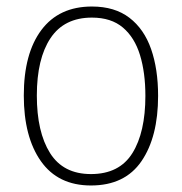

<svg xmlns="http://www.w3.org/2000/svg" viewBox="-20 -559 559 589"><path d="M465 -265Q465 -139 414 -64.5Q363 10 259 10Q158 10 105.5 -64.5Q53 -139 53 -266Q53 -395 107 -467Q161 -539 262 -539Q332 -539 377 -504.5Q422 -470 443.5 -408.5Q465 -347 465 -265ZM93 -266Q93 -154 133.5 -89.5Q174 -25 259 -25Q346 -25 386 -89Q426 -153 426 -265Q426 -336 409.5 -390Q393 -444 357 -474.5Q321 -505 262 -505Q177 -505 135 -442Q93 -379 93 -266Z"/></svg>

Font: Noto Sans Lao Looped SemiCondensed ExtraLight
Style: Regular
Weight: 200
Width: 4
Designer: Mark Frömberg, Ben Mitchell
Foundry: The Fontpad Ltd
Version: Version 1.002; ttfautohint (v1.8.4.7-5d5b)